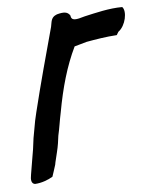

<svg xmlns="http://www.w3.org/2000/svg" viewBox="-44 -541 462 608"><g transform="rotate(-5 187.0 -237.0)"><path d="M51 -115C48 -90 45 -68 41 -48L33 0C30 15 31 28 43 30C64 29 85 21 100 12C103 2 109 -14 112 -25C113 -33 119 -54 121 -64C126 -84 128 -100 130 -116C136 -142 138 -161 144 -189C158 -266 177 -333 206 -393C218 -396 230 -400 245 -404C273 -409 308 -415 342 -417L348 -427C372 -444 381 -490 367 -504C325 -504 282 -493 246 -485C219 -477 203 -473 201 -492C193 -504 181 -505 159 -499C149 -495 143 -490 140 -477L137 -461C113 -373 89 -286 67 -196L61 -170Z"/></g></svg>

Font: Vapor
Style: Obl
Weight: 400
Foundry: Cannot Into Space Fonts
Version: Version 0.179